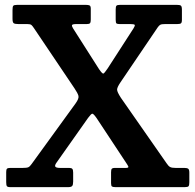

<svg xmlns="http://www.w3.org/2000/svg" viewBox="-20 -770 804 790"><path d="M5.5 -21V-62Q5.5 -72 8.5 -75.5Q11.5 -79 21 -79H72Q90.5 -79 96.8 -82Q103 -85 110 -95L291 -344.5Q305.5 -364.5 302.8 -375.5Q300 -386.5 286.5 -406.5L120.5 -653Q114 -663 109.5 -667Q105 -671 92.5 -671H56Q42 -671 36.8 -674.2Q31.5 -677.5 31.5 -692.5V-728.5Q31.5 -742 34.5 -746Q37.5 -750 51 -750H333Q344 -750 348.8 -747.5Q353.5 -745 353.5 -734V-689.5Q353.5 -678.5 350.5 -674.8Q347.5 -671 337 -671H294.5Q278.5 -671 276.5 -667Q274.5 -663 280.5 -653.5L387.5 -485.5Q401 -466 405.2 -467.2Q409.5 -468.5 423 -488.5L529.5 -653.5Q536.5 -664.5 534.2 -667.8Q532 -671 516 -671H472.5Q463.5 -671 459.8 -673.2Q456 -675.5 456 -688.5V-731Q456 -743 459.2 -746.5Q462.5 -750 474 -750H707.5Q720 -750 724.2 -746.8Q728.5 -743.5 728.5 -730V-688.5Q728.5 -677 724.5 -674Q720.5 -671 709 -671H659.5Q645 -671 639.8 -668.2Q634.5 -665.5 629 -657.5L475.5 -431Q462 -411 461.8 -401.5Q461.5 -392 477.5 -367.5L665.5 -98Q673 -86.5 680 -82.8Q687 -79 703.5 -79H739.5Q749.5 -79 754.2 -75.8Q759 -72.5 759 -60V-20Q759 -7.5 755.8 -3.8Q752.5 0 740 0H456Q445 0 441 -2.5Q437 -5 437 -16V-61Q437 -72.5 440.2 -75.8Q443.5 -79 450.5 -79H497Q510.5 -79 508 -84.8Q505.5 -90.5 500 -98.5L377.5 -284Q364.5 -302.5 359.8 -302.2Q355 -302 342.5 -285L213 -101.5Q204 -89 207.8 -84Q211.5 -79 229 -79H265.5Q273.5 -79 277.2 -75.5Q281 -72 281 -60V-23Q281 -9.5 277 -4.8Q273 0 260 0H23Q11 0 8.2 -4.2Q5.5 -8.5 5.5 -21Z"/></svg>

Font: Besley* Narrow Semi
Style: Regular
Weight: 600
Width: 4
Designer: Owen Earl
Foundry: indestructible type*
Version: Version 3.000; ttfautohint (v1.8.3)